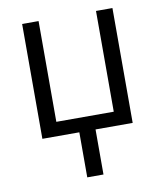

<svg xmlns="http://www.w3.org/2000/svg" viewBox="-82 -592 734 865"><g transform="rotate(-10 284.5 -159.5)"><path d="M78.1 0V-525.4H153.3V-64.5H416V-525.4H491.2V0H321.3V206.1H247.1V0Z"/></g></svg>

Font: Gothic A1
Style: Regular
Weight: 400
Designer: HanYang I&C Co.,Ltd.
Foundry: HanYang I&C Co.,Ltd.
Version: Version 2.50